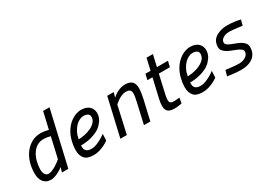

<svg xmlns="http://www.w3.org/2000/svg" viewBox="-7 -1446 3024 2188"><g transform="rotate(-30 1505.0 -352.0)"><path d="M455 0H371L389 -62Q371 -47 349.5 -34Q328 -21 306 -11Q284 -1 263 4.5Q242 10 225 10Q190 10 165.5 -2.5Q141 -15 125 -36.5Q109 -58 102 -86.5Q95 -115 95 -147Q95 -219 114.5 -284.5Q134 -350 171.5 -400Q209 -450 262 -480Q315 -510 383 -510Q412 -510 438.5 -505Q465 -500 485 -495L536 -715H620ZM233 -63Q255 -63 280.5 -73.5Q306 -84 330.5 -98.5Q355 -113 375.5 -128.5Q396 -144 407 -155L468 -422Q451 -427 426.5 -431Q402 -435 374 -435Q325 -435 287.5 -410Q250 -385 225 -344.5Q200 -304 187 -252.5Q174 -201 174 -149Q174 -134 177.5 -118.5Q181 -103 188 -90.5Q195 -78 206.5 -70.5Q218 -63 233 -63Z M801 -65Q833 -65 866.5 -78Q900 -91 929 -107Q962 -125 994 -149L990 -63Q961 -42 928 -26Q899 -12 862.5 -1Q826 10 786 10Q703 10 668 -30Q633 -70 633 -142Q633 -192 647 -251Q663 -317 692.5 -365.5Q722 -414 759 -446Q796 -478 836.5 -494Q877 -510 915 -510Q951 -510 977.5 -500.5Q1004 -491 1022 -474Q1040 -457 1049 -434Q1058 -411 1058 -385Q1058 -353 1044.5 -321.5Q1031 -290 1001 -258Q971 -225 930.5 -205Q890 -185 849 -174.5Q808 -164 771.5 -160.5Q735 -157 713 -157V-147Q713 -131 716 -116Q719 -101 728.5 -90Q738 -79 755 -72Q772 -65 801 -65ZM903 -436Q879 -436 851.5 -423Q824 -410 799 -384.5Q774 -359 754 -320.5Q734 -282 725 -232Q759 -232 803.5 -240.5Q848 -249 887 -267Q926 -285 953 -313.5Q980 -342 980 -383Q980 -409 959.5 -422.5Q939 -436 903 -436Z M1140 0 1255 -499H1340L1323 -436Q1336 -448 1354 -461Q1372 -474 1394 -485Q1416 -496 1440.5 -503Q1465 -510 1490 -510Q1538 -510 1565.5 -494.5Q1593 -479 1604 -448Q1615 -417 1611.5 -370Q1608 -323 1594 -260L1534 0H1450L1509 -259Q1519 -301 1524.5 -333.5Q1530 -366 1526.5 -388Q1523 -410 1508 -421.5Q1493 -433 1462 -433Q1437 -433 1415.5 -425.5Q1394 -418 1374.5 -407Q1355 -396 1338 -382.5Q1321 -369 1305 -356L1225 0Z M1891 -424 1839 -195Q1822 -124 1828.5 -94.5Q1835 -65 1876 -65Q1887 -65 1900.5 -65.5Q1914 -66 1927 -67Q1942 -68 1957 -70L1945 0Q1928 3 1910 6Q1895 8 1878 9.5Q1861 11 1848 11Q1810 11 1785.5 1Q1761 -9 1749 -31Q1737 -53 1737.5 -88Q1738 -123 1749 -173L1807 -424H1740L1758 -499H1825L1860 -651H1944L1909 -499H2054L2036 -424Z M2236 -65Q2268 -65 2301.5 -78Q2335 -91 2364 -107Q2397 -125 2429 -149L2425 -63Q2396 -42 2363 -26Q2334 -12 2297.5 -1Q2261 10 2221 10Q2138 10 2103 -30Q2068 -70 2068 -142Q2068 -192 2082 -251Q2098 -317 2127.5 -365.5Q2157 -414 2194 -446Q2231 -478 2271.5 -494Q2312 -510 2350 -510Q2386 -510 2412.5 -500.5Q2439 -491 2457 -474Q2475 -457 2484 -434Q2493 -411 2493 -385Q2493 -353 2479.5 -321.5Q2466 -290 2436 -258Q2406 -225 2365.5 -205Q2325 -185 2284 -174.5Q2243 -164 2206.5 -160.5Q2170 -157 2148 -157V-147Q2148 -131 2151 -116Q2154 -101 2163.5 -90Q2173 -79 2190 -72Q2207 -65 2236 -65ZM2338 -436Q2314 -436 2286.5 -423Q2259 -410 2234 -384.5Q2209 -359 2189 -320.5Q2169 -282 2160 -232Q2194 -232 2238.5 -240.5Q2283 -249 2322 -267Q2361 -285 2388 -313.5Q2415 -342 2415 -383Q2415 -409 2394.5 -422.5Q2374 -436 2338 -436Z M2991 -419Q2961 -423 2931 -427Q2905 -430 2875.5 -433Q2846 -436 2821 -436Q2773 -436 2740 -414.5Q2707 -393 2707 -361Q2707 -341 2724.5 -328Q2742 -315 2768.5 -304Q2795 -293 2825.5 -282Q2856 -271 2882.5 -256Q2909 -241 2926.5 -219Q2944 -197 2944 -164Q2944 -129 2931.5 -98Q2919 -67 2892.5 -43Q2866 -19 2824 -5Q2782 9 2722 9Q2697 9 2667 6.5Q2637 4 2611 1Q2580 -3 2548 -8L2569 -81Q2601 -77 2633 -73Q2660 -70 2689.5 -67.5Q2719 -65 2740 -65Q2764 -65 2786.5 -71Q2809 -77 2826.5 -88Q2844 -99 2855 -115Q2866 -131 2866 -151Q2866 -172 2848 -186Q2830 -200 2803 -212Q2776 -224 2745 -235Q2714 -246 2687 -261.5Q2660 -277 2642 -298Q2624 -319 2624 -351Q2624 -384 2637 -413Q2650 -442 2677.5 -463.5Q2705 -485 2747 -498Q2789 -511 2846 -511Q2867 -511 2890.5 -509Q2914 -507 2936.5 -504Q2959 -501 2978.5 -497Q2998 -493 3010 -490Z"/></g></svg>

Font: Panefresco 500wt
Style: Italic
Weight: 700
Foundry: Campivisivi & Chank Co
Version: Version 1.000